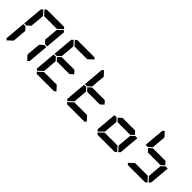

<svg xmlns="http://www.w3.org/2000/svg" viewBox="216 -2324 3649 3649"><g transform="rotate(45 2040.0 -500.0)"><path d="M162 -515 157 -510H100L136 -924L170 -955L254 -862L229 -576ZM90 -45 62 -76 98 -490H156L160 -485L216 -424L191 -138ZM653 -485 658 -489H716L680 -76L646 -45L562 -138L587 -424ZM726 -955 754 -924 718 -510H660L656 -514L600 -575L625 -862ZM185 -969 219 -1000H684L713 -969L612 -876H270Z M1399 -562 1456 -499 1389 -438H1048L991 -500L1059 -562ZM978 -515 973 -510H916L952 -924L986 -955L1070 -862L1045 -576ZM906 -45 878 -76 914 -490H972L976 -485L1032 -424L1007 -138ZM1447 -31 1413 0H948L919 -31L1020 -124H1362ZM1001 -969 1035 -1000H1500L1529 -969L1428 -876H1086Z M2215 -562 2272 -499 2205 -438H1864L1807 -500L1875 -562ZM1794 -515 1789 -510H1732L1768 -924L1802 -955L1886 -862L1861 -576ZM1722 -45 1694 -76 1730 -490H1788L1792 -485L1848 -424L1823 -138ZM2263 -31 2229 0H1764L1735 -31L1836 -124H2178Z M3031 -562 3088 -499 3021 -438H2680L2623 -500L2691 -562ZM2538 -45 2510 -76 2546 -490H2604L2608 -485L2664 -424L2639 -138ZM3079 -31 3045 0H2580L2551 -31L2652 -124H2994ZM3101 -485 3106 -489H3164L3128 -76L3094 -45L3010 -138L3035 -424Z M3847 -562 3904 -499 3837 -438H3496L3439 -500L3507 -562ZM3426 -515 3421 -510H3364L3400 -924L3434 -955L3518 -862L3493 -576ZM3895 -31 3861 0H3396L3367 -31L3468 -124H3810ZM3917 -485 3922 -489H3980L3944 -76L3910 -45L3826 -138L3851 -424Z"/></g></svg>

Font: DSEG7 Classic
Style: BoldItalic
Weight: 700
Italic angle: -5°
Designer: Keshikan(Twitter:@keshinomi_88pro)
Version: Version 0.46